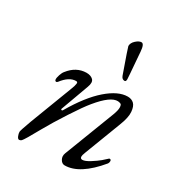

<svg xmlns="http://www.w3.org/2000/svg" viewBox="-164 -776 837 901"><g transform="rotate(30 254.0 -325.0)"><path d="M342 -487Q296 -617 296 -621Q296 -638 312 -652.5Q328 -667 341 -667Q356 -667 359 -627Q360 -612 363 -576Q366 -540 368 -513.5Q370 -487 370 -483Q370 -470 362 -470Q348 -470 342 -487ZM291 -36 396 -309Q406 -336 405.5 -350.5Q405 -365 399.5 -368Q394 -371 384 -372Q344 -374 281 -297Q256 -267 211.5 -198.5Q167 -130 138 -78Q94 2 84 12Q78 17 72 17Q65 17 60 5Q55 -7 55 -17Q55 -24 77 -84L164 -312Q169 -324 171 -331.5Q173 -339 174 -345Q175 -351 173 -353.5Q171 -356 166 -356Q129 -356 94 -310Q90 -305 85 -306Q80 -307 79 -314Q78 -323 83.5 -339.5Q89 -356 96 -364Q134 -413 189 -414Q213 -414 225.5 -401.5Q238 -389 227 -360L173 -212Q170 -205 174.5 -203.5Q179 -202 182 -208Q241 -309 301.5 -361.5Q362 -414 413 -414Q434 -414 447 -401.5Q460 -389 462.5 -359.5Q465 -330 446 -282L371 -86Q356 -50 376 -50Q390 -50 415.5 -66Q441 -82 457 -95.5Q473 -109 482 -118Q483 -119 485 -119Q493 -119 493 -110Q493 -102 489 -96Q398 14 317 14Q302 14 293 -2Q284 -18 291 -36Z"/></g></svg>

Font: EB Garamond 12
Style: Italic
Weight: 400
Italic angle: -17°
Version: Version 0.016; ttfautohint (v1.8.4)